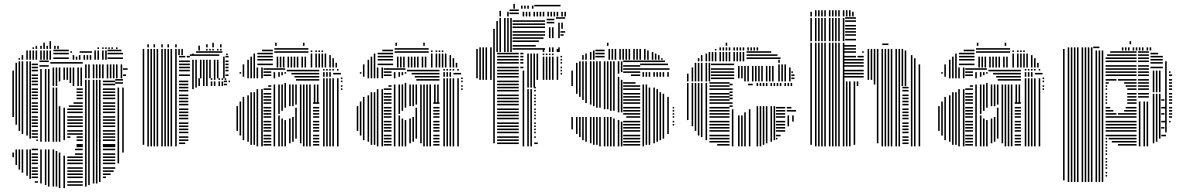

<svg xmlns="http://www.w3.org/2000/svg" viewBox="-20 -757 6127 993"><path d="M52 56H44V32H52ZM52 -152H44V-392H52ZM68 96H60V16H68ZM68 -112H60V-432H68ZM84 120H76V16H84ZM84 -80H76V-440H84ZM100 136H92V16H100ZM100 -64H92V-440H100ZM124 152H116V16H124ZM124 -56H116V-440H124ZM140 168H132V16H140ZM140 -40H132V-440H140ZM176 188H160V180H176ZM176 164H144V156H176ZM176 148H144V140H176ZM176 132H144V124H176ZM176 116H144V108H176ZM176 92H144V84H176ZM176 76H144V68H176ZM176 60H144V52H176ZM176 44H144V36H176ZM176 20H144V12H176ZM176 -28H168V-36H176ZM176 -44H144V-52H176ZM176 -60H144V-68H176ZM176 -76H144V-84H176ZM176 -100H144V-108H176ZM176 -116H144V-124H176ZM176 -132H144V-140H176ZM176 -148H144V-156H176ZM176 -172H144V-180H176ZM176 -188H144V-196H176ZM176 -204H144V-212H176ZM176 -220H144V-228H176ZM176 -244H144V-252H176ZM176 -260H144V-268H176ZM176 -276H144V-284H176ZM176 -292H144V-300H176ZM176 -316H144V-324H176ZM176 -332H144V-340H176ZM176 -348H144V-356H176ZM176 -364H144V-372H176ZM176 -388H144V-396H176ZM176 -404H144V-412H176ZM176 -420H144V-428H176ZM196 192H188V16H196ZM196 -24H188V-400H196ZM220 200H212V16H220ZM220 -24H212V-400H220ZM236 208H228V16H236ZM236 -24H228V-400H236ZM232 -412H184V-420H232ZM232 -436H184V-444H232ZM260 208H252V16H260ZM260 -24H252V-304H260ZM276 208H268V24H276ZM276 -24H268V-304H276ZM292 216H284V32H292ZM292 -24H284V-208H292ZM316 216H308V48H316ZM316 -32H308V-200H316ZM408 204H328V196H408ZM408 188H328V180H408ZM408 164H328V156H408ZM408 148H328V140H408ZM408 132H328V124H408ZM408 116H328V108H408ZM408 92H328V84H408ZM408 76H328V68H408ZM408 60H328V52H408ZM408 44H368V36H408ZM408 20H368V12H408ZM408 4H376V-4H408ZM408 -4H376V-12H408ZM408 -28H376V-36H408ZM344 -44H328V-52H344ZM408 -44H376V-52H408ZM408 -60H328V-68H408ZM408 -76H328V-84H408ZM408 -100H328V-108H408ZM408 -116H328V-124H408ZM408 -132H328V-140H408ZM408 -148H328V-156H408ZM408 -172H328V-180H408ZM408 -188H328V-196H408ZM408 -204H336V-212H408ZM408 -220H360V-228H408ZM408 -244H376V-252H408ZM408 -260H376V-268H408ZM408 -276H376V-284H408ZM408 -292H376V-300H408ZM260 -312H252V-408H260ZM276 -312H268V-408H276ZM292 -336H284V-408H292ZM316 -344H308V-408H316ZM332 -344H324V-408H332ZM348 -328H340V-408H348ZM364 -312H356V-408H364ZM388 -312H380V-408H388ZM404 -312H396V-408H404ZM408 -428H240V-436H408ZM428 208H420V-344H428ZM444 200H436V-344H444ZM468 192H460V-344H468ZM484 192H476V-344H484ZM500 184H492V-344H500ZM528 164H512V156H528ZM552 148H512V140H552ZM568 132H512V124H568ZM576 116H512V108H576ZM576 92H512V84H576ZM576 76H512V68H576ZM576 60H512V52H576ZM576 44H512V36H576ZM576 20H512V12H576ZM576 4H512V-4H576ZM576 -4H512V-12H576ZM576 -28H512V-36H576ZM576 -44H512V-52H576ZM576 -60H512V-68H576ZM576 -76H512V-84H576ZM576 -100H512V-108H576ZM576 -116H512V-124H576ZM576 -132H512V-140H576ZM576 -148H512V-156H576ZM576 -172H512V-180H576ZM576 -188H512V-196H576ZM576 -204H512V-212H576ZM576 -220H512V-228H576ZM576 -244H512V-252H576ZM576 -260H512V-268H576ZM576 -276H512V-284H576ZM576 -292H512V-300H576ZM576 -316H512V-324H576ZM576 -332H512V-340H576ZM596 88H588V-304H596ZM620 32H612V-304H620ZM616 -324H576V-332H616ZM616 -340H576V-348H616ZM428 -352H420V-424H428ZM444 -352H436V-424H444ZM468 -352H460V-424H468ZM484 -352H476V-424H484ZM500 -352H492V-424H500ZM516 -352H508V-424H516ZM540 -352H532V-424H540ZM556 -352H548V-424H556ZM572 -352H564V-424H572ZM588 -352H580V-424H588ZM612 -352H604V-424H612ZM632 -364H616V-372H632ZM640 -396H616V-404H640ZM84 -448H76V-456H84ZM100 -448H92V-472H100ZM124 -448H116V-496H124ZM140 -448H132V-496H140ZM156 -448H148V-496H156ZM172 -448H164V-496H172ZM196 -448H188V-496H196ZM212 -448H204V-496H212ZM228 -448H220V-496H228ZM244 -448H236V-496H244ZM336 -452H256V-460H336ZM336 -476H256V-484H336ZM336 -492H256V-500H336ZM364 -448H356V-472H364ZM380 -448H372V-464H380ZM396 -448H388V-472H396ZM420 -448H412V-472H420ZM436 -448H428V-472H436ZM452 -448H444V-472H452ZM352 -484H344V-492H352ZM456 -484H392V-492H456ZM476 -448H468V-496H476ZM492 -448H484V-496H492ZM516 -448H508V-496H516ZM532 -448H524V-496H532ZM616 -452H536V-460H616ZM616 -476H536V-484H616ZM608 -492H536V-500H608ZM156 -504H148V-512H156ZM172 -504H164V-520H172ZM196 -504H188V-520H196ZM212 -504H204V-520H212ZM228 -504H220V-520H228ZM244 -504H236V-520H244ZM268 -504H260V-520H268ZM284 -504H276V-520H284ZM492 -504H484V-512H492ZM516 -504H508V-512H516ZM532 -504H524V-512H532ZM548 -504H540V-512H548ZM564 -504H556V-512H564ZM588 -504H580V-512H588ZM212 -520H204V-536H212ZM244 -520H236V-544H244Z M726 -8H718V-352H726ZM750 0H742V-352H750ZM766 0H758V-352H766ZM782 0H774V-352H782ZM798 0H790V-352H798ZM822 0H814V-352H822ZM838 0H830V-352H838ZM854 0H846V-352H854ZM870 0H862V-352H870ZM894 0H886V-352H894ZM938 -12H906V-20H938ZM954 -28H906V-36H954ZM954 -44H906V-52H954ZM954 -68H906V-76H954ZM954 -84H906V-92H954ZM954 -100H906V-108H954ZM954 -116H906V-124H954ZM954 -140H906V-148H954ZM954 -156H906V-164H954ZM954 -172H906V-180H954ZM954 -188H906V-196H954ZM954 -212H906V-220H954ZM954 -228H906V-236H954ZM954 -244H906V-252H954ZM954 -260H906V-268H954ZM954 -284H906V-292H954ZM954 -300H906V-308H954ZM954 -316H906V-324H954ZM954 -332H906V-340H954ZM982 -296H974V-352H982ZM998 -304H990V-352H998ZM1014 -312H1006V-352H1014ZM1038 -312H1030V-352H1038ZM1054 -312H1046V-352H1054ZM1078 -312H1070V-336H1078ZM1094 -312H1086V-336H1094ZM1118 -312H1110V-336H1118ZM1134 -312H1126V-336H1134ZM1154 -316H1138V-324H1154ZM1154 -332H1138V-340H1154ZM1170 -332H1162V-340H1170ZM1078 -344H1070V-352H1078ZM1094 -344H1086V-352H1094ZM1118 -344H1110V-352H1118ZM1134 -344H1126V-352H1134ZM1150 -344H1142V-352H1150ZM726 -352H718V-472H726ZM750 -352H742V-472H750ZM766 -352H758V-472H766ZM782 -352H774V-472H782ZM798 -352H790V-472H798ZM822 -352H814V-472H822ZM838 -352H830V-472H838ZM854 -352H846V-472H854ZM870 -352H862V-472H870ZM894 -352H886V-472H894ZM962 -364H906V-372H962ZM962 -388H906V-396H962ZM962 -404H906V-412H962ZM962 -420H906V-428H962ZM962 -436H906V-444H962ZM938 -460H906V-468H938ZM962 -460H946V-468H962ZM982 -352H974V-448H982ZM998 -352H990V-448H998ZM1022 -352H1014V-448H1022ZM1038 -352H1030V-448H1038ZM1054 -352H1046V-448H1054ZM1070 -352H1062V-448H1070ZM1094 -352H1086V-448H1094ZM1110 -352H1102V-448H1110ZM1114 -468H962V-476H1114ZM1142 -352H1134V-464H1142ZM1162 -364H1146V-372H1162ZM1162 -388H1146V-396H1162ZM1162 -404H1146V-412H1162ZM1162 -420H1146V-428H1162ZM1162 -436H1146V-444H1162ZM1162 -460H1146V-468H1162ZM726 -472H718V-496H726ZM750 -472H742V-496H750ZM766 -472H758V-496H766ZM782 -472H774V-496H782ZM798 -472H790V-496H798ZM822 -472H814V-496H822ZM838 -472H830V-496H838ZM854 -472H846V-496H854ZM870 -472H862V-496H870ZM894 -472H886V-496H894ZM910 -472H902V-496H910ZM926 -472H918V-496H926ZM982 -472H974V-480H982ZM1130 -484H994V-492H1130ZM1158 -472H1150V-480H1158ZM726 -496H718V-504H726ZM750 -496H742V-504H750ZM766 -496H758V-504H766ZM782 -496H774V-504H782ZM798 -496H790V-504H798ZM822 -496H814V-504H822ZM838 -496H830V-504H838ZM854 -496H846V-504H854ZM870 -496H862V-504H870ZM894 -496H886V-504H894ZM910 -496H902V-504H910ZM926 -496H918V-504H926ZM1014 -496H1006V-521H1014ZM1054 -496H1046V-504H1054ZM1070 -496H1062V-504H1070ZM1086 -496H1078V-504H1086ZM1110 -496H1102V-504H1110ZM1126 -496H1118V-504H1126ZM750 -512H742V-528H750ZM782 -512H774V-528H782ZM822 -512H814V-528H822ZM854 -512H846V-528H854ZM894 -512H886V-528H894ZM1054 -512H1046V-528H1054ZM1086 -512H1078V-536H1086ZM1126 -512H1118V-528H1126Z M1211 -80H1203V-208H1211ZM1227 -56H1219V-232H1227ZM1227 -376H1219V-384H1227ZM1243 -32H1235V-256H1243ZM1243 -360H1235V-408H1243ZM1267 -24H1259V-264H1267ZM1267 -352H1259V-408H1267ZM1283 -8H1275V-280H1283ZM1283 -352H1275V-408H1283ZM1299 -8H1291V-280H1299ZM1299 -352H1291V-408H1299ZM1315 0H1307V-296H1315ZM1315 -352H1307V-408H1315ZM1339 0H1331V-296H1339ZM1339 -352H1331V-408H1339ZM1383 -4H1343V-12H1383ZM1383 -20H1343V-28H1383ZM1383 -36H1343V-44H1383ZM1383 -52H1343V-60H1383ZM1383 -76H1343V-84H1383ZM1383 -92H1343V-100H1383ZM1383 -108H1343V-116H1383ZM1383 -124H1343V-132H1383ZM1383 -148H1343V-156H1383ZM1383 -164H1343V-172H1383ZM1383 -180H1343V-188H1383ZM1383 -196H1343V-204H1383ZM1383 -220H1343V-228H1383ZM1383 -236H1343V-244H1383ZM1383 -252H1343V-260H1383ZM1383 -268H1343V-276H1383ZM1383 -292H1343V-300H1383ZM1383 -308H1367V-316H1383ZM1383 -364H1343V-372H1383ZM1383 -380H1343V-388H1383ZM1383 -396H1343V-404H1383ZM1403 0H1395V-320H1403ZM1403 -352H1395V-384H1403ZM1427 0H1419V-160H1427ZM1427 -168H1419V-320H1427ZM1427 -360H1419V-384H1427ZM1443 0H1435V-144H1443ZM1443 -184H1435V-320H1443ZM1443 -368H1435V-384H1443ZM1459 0H1451V-136H1459ZM1459 -200H1451V-328H1459ZM1459 -376H1451V-384H1459ZM1455 -396H1383V-404H1455ZM1483 -16H1475V-144H1483ZM1483 -208H1475V-224H1483ZM1499 -24H1491V-152H1499ZM1499 -208H1491V-224H1499ZM1515 -40H1507V-200H1515ZM1515 -216H1507V-224H1515ZM1539 -16H1531V-224H1539ZM1555 0H1547V-224H1555ZM1571 0H1563V-224H1571ZM1587 0H1579V-224H1587ZM1631 -4H1599V-12H1631ZM1631 -20H1599V-28H1631ZM1631 -36H1599V-44H1631ZM1631 -52H1599V-60H1631ZM1631 -76H1599V-84H1631ZM1631 -92H1599V-100H1631ZM1631 -108H1599V-116H1631ZM1631 -124H1599V-132H1631ZM1631 -148H1599V-156H1631ZM1631 -164H1599V-172H1631ZM1631 -180H1599V-188H1631ZM1631 -196H1599V-204H1631ZM1631 -220H1599V-228H1631ZM1483 -224H1475V-320H1483ZM1499 -224H1491V-320H1499ZM1515 -224H1507V-320H1515ZM1539 -224H1531V-320H1539ZM1555 -224H1547V-320H1555ZM1571 -224H1563V-320H1571ZM1587 -224H1579V-320H1587ZM1611 -224H1603V-320H1611ZM1627 -224H1619V-320H1627ZM1631 -340H1511V-348H1631ZM1631 -356H1503V-364H1631ZM1631 -372H1487V-380H1631ZM1631 -388H1463V-396H1631ZM1659 0H1651V-352H1659ZM1675 0H1667V-352H1675ZM1691 0H1683V-352H1691ZM1707 0H1699V-352H1707ZM1731 0H1723V-352H1731ZM1751 -292H1743V-300H1751ZM1751 -308H1743V-316H1751ZM1751 -332H1743V-340H1751ZM1751 -348H1743V-356H1751ZM1659 -360H1651V-384H1659ZM1675 -360H1667V-384H1675ZM1691 -360H1683V-384H1691ZM1743 -372H1703V-380H1743ZM1659 -392H1651V-400H1659ZM1675 -392H1667V-400H1675ZM1691 -392H1683V-400H1691ZM1707 -392H1699V-400H1707ZM1731 -392H1723V-400H1731ZM1243 -408H1235V-424H1243ZM1267 -408H1259V-448H1267ZM1283 -408H1275V-464H1283ZM1299 -408H1291V-480H1299ZM1391 -420H1311V-428H1391ZM1391 -444H1311V-452H1391ZM1391 -460H1311V-468H1391ZM1391 -476H1311V-484H1391ZM1391 -492H1335V-500H1391ZM1419 -408H1411V-464H1419ZM1435 -408H1427V-464H1435ZM1451 -408H1443V-464H1451ZM1475 -408H1467V-464H1475ZM1491 -408H1483V-464H1491ZM1507 -408H1499V-464H1507ZM1523 -408H1515V-464H1523ZM1547 -408H1539V-464H1547ZM1563 -408H1555V-464H1563ZM1575 -484H1399V-492H1575ZM1575 -500H1399V-508H1575ZM1595 -408H1587V-480H1595ZM1619 -408H1611V-480H1619ZM1635 -408H1627V-480H1635ZM1651 -408H1643V-480H1651ZM1667 -408H1659V-480H1667ZM1691 -408H1683V-472H1691ZM1707 -408H1699V-456H1707ZM1723 -408H1715V-432H1723ZM1595 -488H1587V-496H1595ZM1619 -488H1611V-496H1619ZM1635 -488H1627V-496H1635ZM1651 -488H1643V-496H1651ZM1411 -520H1403V-536H1411ZM1555 -520H1547V-536H1555Z M1833 -80H1825V-208H1833ZM1849 -56H1841V-232H1849ZM1849 -376H1841V-384H1849ZM1865 -32H1857V-256H1865ZM1865 -360H1857V-408H1865ZM1889 -24H1881V-264H1889ZM1889 -352H1881V-408H1889ZM1905 -8H1897V-280H1905ZM1905 -352H1897V-408H1905ZM1921 -8H1913V-280H1921ZM1921 -352H1913V-408H1921ZM1937 0H1929V-296H1937ZM1937 -352H1929V-408H1937ZM1961 0H1953V-296H1961ZM1961 -352H1953V-408H1961ZM2005 -4H1965V-12H2005ZM2005 -20H1965V-28H2005ZM2005 -36H1965V-44H2005ZM2005 -52H1965V-60H2005ZM2005 -76H1965V-84H2005ZM2005 -92H1965V-100H2005ZM2005 -108H1965V-116H2005ZM2005 -124H1965V-132H2005ZM2005 -148H1965V-156H2005ZM2005 -164H1965V-172H2005ZM2005 -180H1965V-188H2005ZM2005 -196H1965V-204H2005ZM2005 -220H1965V-228H2005ZM2005 -236H1965V-244H2005ZM2005 -252H1965V-260H2005ZM2005 -268H1965V-276H2005ZM2005 -292H1965V-300H2005ZM2005 -308H1989V-316H2005ZM2005 -364H1965V-372H2005ZM2005 -380H1965V-388H2005ZM2005 -396H1965V-404H2005ZM2025 0H2017V-320H2025ZM2025 -352H2017V-384H2025ZM2049 0H2041V-160H2049ZM2049 -168H2041V-320H2049ZM2049 -360H2041V-384H2049ZM2065 0H2057V-144H2065ZM2065 -184H2057V-320H2065ZM2065 -368H2057V-384H2065ZM2081 0H2073V-136H2081ZM2081 -200H2073V-328H2081ZM2081 -376H2073V-384H2081ZM2077 -396H2005V-404H2077ZM2105 -16H2097V-144H2105ZM2105 -208H2097V-224H2105ZM2121 -24H2113V-152H2121ZM2121 -208H2113V-224H2121ZM2137 -40H2129V-200H2137ZM2137 -216H2129V-224H2137ZM2161 -16H2153V-224H2161ZM2177 0H2169V-224H2177ZM2193 0H2185V-224H2193ZM2209 0H2201V-224H2209ZM2253 -4H2221V-12H2253ZM2253 -20H2221V-28H2253ZM2253 -36H2221V-44H2253ZM2253 -52H2221V-60H2253ZM2253 -76H2221V-84H2253ZM2253 -92H2221V-100H2253ZM2253 -108H2221V-116H2253ZM2253 -124H2221V-132H2253ZM2253 -148H2221V-156H2253ZM2253 -164H2221V-172H2253ZM2253 -180H2221V-188H2253ZM2253 -196H2221V-204H2253ZM2253 -220H2221V-228H2253ZM2105 -224H2097V-320H2105ZM2121 -224H2113V-320H2121ZM2137 -224H2129V-320H2137ZM2161 -224H2153V-320H2161ZM2177 -224H2169V-320H2177ZM2193 -224H2185V-320H2193ZM2209 -224H2201V-320H2209ZM2233 -224H2225V-320H2233ZM2249 -224H2241V-320H2249ZM2253 -340H2133V-348H2253ZM2253 -356H2125V-364H2253ZM2253 -372H2109V-380H2253ZM2253 -388H2085V-396H2253ZM2281 0H2273V-352H2281ZM2297 0H2289V-352H2297ZM2313 0H2305V-352H2313ZM2329 0H2321V-352H2329ZM2353 0H2345V-352H2353ZM2373 -292H2365V-300H2373ZM2373 -308H2365V-316H2373ZM2373 -332H2365V-340H2373ZM2373 -348H2365V-356H2373ZM2281 -360H2273V-384H2281ZM2297 -360H2289V-384H2297ZM2313 -360H2305V-384H2313ZM2365 -372H2325V-380H2365ZM2281 -392H2273V-400H2281ZM2297 -392H2289V-400H2297ZM2313 -392H2305V-400H2313ZM2329 -392H2321V-400H2329ZM2353 -392H2345V-400H2353ZM1865 -408H1857V-424H1865ZM1889 -408H1881V-448H1889ZM1905 -408H1897V-464H1905ZM1921 -408H1913V-480H1921ZM2013 -420H1933V-428H2013ZM2013 -444H1933V-452H2013ZM2013 -460H1933V-468H2013ZM2013 -476H1933V-484H2013ZM2013 -492H1957V-500H2013ZM2041 -408H2033V-464H2041ZM2057 -408H2049V-464H2057ZM2073 -408H2065V-464H2073ZM2097 -408H2089V-464H2097ZM2113 -408H2105V-464H2113ZM2129 -408H2121V-464H2129ZM2145 -408H2137V-464H2145ZM2169 -408H2161V-464H2169ZM2185 -408H2177V-464H2185ZM2197 -484H2021V-492H2197ZM2197 -500H2021V-508H2197ZM2217 -408H2209V-480H2217ZM2241 -408H2233V-480H2241ZM2257 -408H2249V-480H2257ZM2273 -408H2265V-480H2273ZM2289 -408H2281V-480H2289ZM2313 -408H2305V-472H2313ZM2329 -408H2321V-456H2329ZM2345 -408H2337V-432H2345ZM2217 -488H2209V-496H2217ZM2241 -488H2233V-496H2241ZM2257 -488H2249V-496H2257ZM2273 -488H2265V-496H2273ZM2033 -520H2025V-536H2033ZM2177 -520H2169V-536H2177Z M2451 -352H2443V-488H2451ZM2467 -344H2459V-488H2467ZM2483 -344H2475V-488H2483ZM2499 -344H2491V-488H2499ZM2523 -344H2515V-488H2523ZM2539 -16H2531V-488H2539ZM2663 -12H2551V-20H2663ZM2663 -28H2551V-36H2663ZM2663 -44H2551V-52H2663ZM2663 -68H2551V-76H2663ZM2663 -84H2551V-92H2663ZM2663 -100H2551V-108H2663ZM2663 -116H2551V-124H2663ZM2663 -140H2551V-148H2663ZM2663 -156H2551V-164H2663ZM2663 -172H2551V-180H2663ZM2663 -188H2551V-196H2663ZM2663 -212H2551V-220H2663ZM2663 -228H2551V-236H2663ZM2663 -244H2551V-252H2663ZM2663 -260H2551V-268H2663ZM2663 -284H2551V-292H2663ZM2663 -300H2551V-308H2663ZM2663 -316H2551V-324H2663ZM2663 -332H2551V-340H2663ZM2663 -356H2551V-364H2663ZM2663 -372H2551V-380H2663ZM2663 -388H2551V-396H2663ZM2663 -404H2551V-412H2663ZM2663 -428H2551V-436H2663ZM2663 -444H2551V-452H2663ZM2663 -460H2551V-468H2663ZM2663 -476H2551V-484H2663ZM2691 0H2683V-392H2691ZM2687 -404H2671V-412H2687ZM2687 -428H2671V-436H2687ZM2687 -444H2671V-452H2687ZM2687 -460H2671V-468H2687ZM2687 -476H2671V-484H2687ZM2715 0H2707V-296H2715ZM2731 0H2723V-296H2731ZM2761 -12H2743V-20H2761ZM2751 -44H2743V-52H2751ZM2751 -68H2743V-76H2751ZM2751 -84H2743V-92H2751ZM2751 -100H2743V-108H2751ZM2751 -116H2743V-124H2751ZM2751 -140H2743V-148H2751ZM2751 -156H2743V-164H2751ZM2751 -172H2743V-180H2751ZM2751 -188H2743V-196H2751ZM2751 -212H2743V-220H2751ZM2751 -228H2743V-236H2751ZM2751 -244H2743V-252H2751ZM2751 -260H2743V-268H2751ZM2751 -284H2743V-292H2751ZM2751 -300H2743V-308H2751ZM2715 -304H2707V-480H2715ZM2731 -304H2723V-480H2731ZM2747 -304H2739V-480H2747ZM2763 -344H2755V-480H2763ZM2795 -344H2787V-464H2795ZM2811 -344H2803V-464H2811ZM2827 -344H2819V-464H2827ZM2843 -344H2835V-464H2843ZM2867 -344H2859V-464H2867ZM2887 -372H2879V-380H2887ZM2887 -388H2879V-396H2887ZM2887 -404H2879V-412H2887ZM2887 -428H2879V-436H2887ZM2887 -444H2879V-452H2887ZM2887 -460H2879V-468H2887ZM2795 -472H2787V-480H2795ZM2811 -472H2803V-480H2811ZM2827 -472H2819V-480H2827ZM2843 -472H2835V-480H2843ZM2795 -488H2787V-504H2795ZM2827 -488H2819V-504H2827ZM2867 -488H2859V-504H2867ZM2451 -488H2443V-504H2451ZM2467 -488H2459V-512H2467ZM2483 -488H2475V-512H2483ZM2499 -488H2491V-512H2499ZM2523 -488H2515V-512H2523ZM2539 -488H2531V-608H2539ZM2555 -488H2547V-648H2555ZM2571 -488H2563V-664H2571ZM2595 -488H2587V-664H2595ZM2611 -488H2603V-664H2611ZM2627 -488H2619V-664H2627ZM2799 -500H2631V-508H2799ZM2751 -516H2631V-524H2751ZM2767 -540H2631V-548H2767ZM2791 -556H2631V-564H2791ZM2799 -572H2631V-580H2799ZM2799 -588H2631V-596H2799ZM2799 -612H2631V-620H2799ZM2799 -628H2631V-636H2799ZM2799 -644H2631V-652H2799ZM2827 -488H2819V-512H2827ZM2827 -560H2819V-616H2827ZM2843 -488H2835V-512H2843ZM2843 -560H2835V-616H2843ZM2847 -636H2807V-644H2847ZM2847 -652H2807V-660H2847ZM2875 -488H2867V-512H2875ZM2875 -560H2867V-608H2875ZM2895 -572H2879V-580H2895ZM2903 -588H2879V-596H2903ZM2875 -608H2867V-640H2875ZM2891 -608H2883V-640H2891ZM2903 -660H2855V-668H2903ZM2571 -672H2563V-701H2571ZM2611 -672H2603V-696H2611ZM2663 -684H2615V-692H2663ZM2663 -700H2615V-708H2663ZM2691 -672H2683V-696H2691ZM2707 -672H2699V-696H2707ZM2723 -672H2715V-696H2723ZM2747 -672H2739V-696H2747ZM2763 -672H2755V-696H2763ZM2779 -672H2771V-696H2779ZM2795 -672H2787V-696H2795ZM2819 -672H2811V-696H2819ZM2835 -672H2827V-696H2835ZM2851 -672H2843V-696H2851ZM2867 -672H2859V-696H2867ZM2891 -672H2883V-696H2891ZM2907 -672H2899V-696H2907ZM2643 -712H2635V-737H2643ZM2683 -712H2675V-728H2683ZM2699 -712H2691V-728H2699ZM2715 -712H2707V-728H2715ZM2739 -712H2731V-728H2739ZM2879 -724H2743V-732H2879Z M2943 -88H2935V-152H2943ZM2943 -312H2935V-392H2943ZM2967 -64H2959V-152H2967ZM2967 -272H2959V-432H2967ZM2983 -48H2975V-152H2983ZM2983 -256H2975V-440H2983ZM2999 -32H2991V-152H2999ZM2999 -240H2991V-440H2999ZM3015 -24H3007V-152H3015ZM3015 -224H3007V-440H3015ZM3039 -16H3031V-152H3039ZM3039 -216H3031V-440H3039ZM3055 -8H3047V-152H3055ZM3055 -208H3047V-440H3055ZM3071 -8H3063V-152H3071ZM3071 -200H3063V-440H3071ZM3087 0H3079V-152H3087ZM3087 -200H3079V-440H3087ZM3111 0H3103V-152H3111ZM3111 -192H3103V-440H3111ZM3127 0H3119V-152H3127ZM3127 -192H3119V-440H3127ZM3143 0H3135V-152H3143ZM3143 -184H3135V-440H3143ZM3159 0H3151V-144H3159ZM3159 -184H3151V-440H3159ZM3183 0H3175V-136H3183ZM3183 -176H3175V-360H3183ZM3183 -376H3175V-440H3183ZM3199 0H3191V-128H3199ZM3199 -176H3191V-344H3199ZM3199 -384H3191V-440H3199ZM3291 -4H3203V-12H3291ZM3291 -20H3203V-28H3291ZM3291 -36H3203V-44H3291ZM3291 -52H3203V-60H3291ZM3291 -76H3203V-84H3291ZM3291 -92H3203V-100H3291ZM3291 -108H3203V-116H3291ZM3291 -124H3203V-132H3291ZM3291 -148H3219V-156H3291ZM3291 -164H3203V-172H3291ZM3291 -180H3203V-188H3291ZM3291 -196H3203V-204H3291ZM3291 -220H3203V-228H3291ZM3291 -236H3203V-244H3291ZM3291 -252H3203V-260H3291ZM3291 -268H3203V-276H3291ZM3291 -292H3203V-300H3291ZM3291 -308H3203V-316H3291ZM3267 -324H3203V-332H3267ZM3291 -364H3243V-372H3291ZM3291 -380H3203V-388H3291ZM3291 -396H3203V-404H3291ZM3291 -412H3203V-420H3291ZM3291 -436H3203V-444H3291ZM3311 0H3303V-320H3311ZM3311 -360H3303V-384H3311ZM3327 -8H3319V-320H3327ZM3327 -360H3319V-384H3327ZM3343 -8H3335V-304H3343ZM3343 -360H3335V-384H3343ZM3367 -16H3359V-304H3367ZM3367 -360H3359V-384H3367ZM3383 -24H3375V-296H3383ZM3383 -360H3375V-384H3383ZM3399 -32H3391V-280H3399ZM3399 -360H3391V-384H3399ZM3415 -40H3407V-272H3415ZM3415 -360H3407V-384H3415ZM3439 -64H3431V-256H3439ZM3439 -360H3431V-384H3439ZM3443 -396H3291V-404H3443ZM3435 -420H3291V-428H3435ZM3419 -436H3291V-444H3419ZM3467 -108H3459V-116H3467ZM3467 -124H3459V-132H3467ZM3467 -148H3459V-156H3467ZM3467 -164H3459V-172H3467ZM3467 -180H3459V-188H3467ZM3467 -196H3459V-204H3467ZM2999 -448H2991V-472H2999ZM3015 -448H3007V-480H3015ZM3039 -448H3031V-488H3039ZM3055 -448H3047V-496H3055ZM3107 -460H3059V-468H3107ZM3107 -476H3059V-484H3107ZM3107 -492H3059V-500H3107ZM3135 -448H3127V-504H3135ZM3151 -448H3143V-504H3151ZM3167 -448H3159V-504H3167ZM3191 -448H3183V-504H3191ZM3207 -448H3199V-504H3207ZM3223 -448H3215V-504H3223ZM3239 -448H3231V-504H3239ZM3263 -448H3255V-504H3263ZM3279 -448H3271V-504H3279ZM3295 -448H3287V-504H3295ZM3319 -448H3311V-504H3319ZM3335 -448H3327V-496H3335ZM3359 -448H3351V-488H3359ZM3375 -448H3367V-480H3375ZM3391 -448H3383V-472H3391ZM3407 -448H3399V-456H3407ZM3127 -520H3119V-536H3127Z M3541 -136H3533V-328H3541ZM3565 -104H3557V-328H3565ZM3581 -80H3573V-328H3581ZM3597 -56H3589V-328H3597ZM3613 -48H3605V-328H3613ZM3637 -32H3629V-328H3637ZM3753 -4H3689V-12H3753ZM3753 -20H3649V-28H3753ZM3753 -36H3649V-44H3753ZM3753 -52H3649V-60H3753ZM3753 -76H3649V-84H3753ZM3753 -92H3649V-100H3753ZM3753 -108H3649V-116H3753ZM3753 -124H3649V-132H3753ZM3753 -148H3649V-156H3753ZM3753 -164H3649V-172H3753ZM3753 -180H3649V-188H3753ZM3753 -196H3649V-204H3753ZM3753 -220H3649V-228H3753ZM3753 -236H3649V-244H3753ZM3753 -252H3649V-260H3753ZM3753 -268H3649V-276H3753ZM3753 -292H3649V-300H3753ZM3753 -308H3649V-316H3753ZM3753 -324H3649V-332H3753ZM3773 0H3765V-192H3773ZM3769 -204H3753V-212H3769ZM3769 -220H3753V-228H3769ZM3769 -244H3753V-252H3769ZM3769 -260H3753V-268H3769ZM3769 -276H3753V-284H3769ZM3769 -292H3753V-300H3769ZM3769 -316H3753V-324H3769ZM3805 0H3797V-160H3805ZM3821 0H3813V-160H3821ZM3837 0H3829V-176H3837ZM3861 0H3853V-192H3861ZM3873 -316H3849V-324H3873ZM3901 0H3893V-208H3901ZM3917 0H3909V-208H3917ZM3933 -8H3925V-208H3933ZM3949 -16H3941V-208H3949ZM3973 -24H3965V-208H3973ZM3989 -32H3981V-208H3989ZM4001 -36H3993V-44H4001ZM4017 -52H3993V-60H4017ZM4041 -76H3993V-84H4041ZM4041 -92H3993V-100H4041ZM4041 -108H3993V-116H4041ZM4041 -124H3993V-132H4041ZM4041 -148H3993V-156H4041ZM4041 -164H3993V-172H4041ZM4041 -180H3993V-188H4041ZM4041 -196H3993V-204H4041ZM4061 -104H4053V-160H4061ZM4085 -128H4077V-160H4085ZM4097 -180H4049V-188H4097ZM4073 -196H4049V-204H4073ZM3901 -312H3893V-320H3901ZM3917 -312H3909V-320H3917ZM3933 -312H3925V-320H3933ZM3949 -312H3941V-320H3949ZM3973 -312H3965V-320H3973ZM3989 -312H3981V-320H3989ZM4005 -312H3997V-320H4005ZM4021 -312H4013V-320H4021ZM4045 -312H4037V-320H4045ZM4061 -312H4053V-320H4061ZM4077 -312H4069V-320H4077ZM3901 -320H3893V-328H3901ZM3917 -320H3909V-328H3917ZM3933 -320H3925V-328H3933ZM3949 -320H3941V-328H3949ZM3973 -320H3965V-328H3973ZM3989 -320H3981V-328H3989ZM4005 -320H3997V-328H4005ZM4021 -320H4013V-328H4021ZM4045 -320H4037V-328H4045ZM4061 -320H4053V-328H4061ZM4077 -320H4069V-328H4077ZM3541 -336H3533V-376H3541ZM3565 -336H3557V-408H3565ZM3581 -336H3573V-432H3581ZM3597 -336H3589V-432H3597ZM3613 -336H3605V-432H3613ZM3637 -336H3629V-432H3637ZM3653 -336H3645V-432H3653ZM3777 -348H3657V-356H3777ZM3777 -364H3657V-372H3777ZM3777 -380H3657V-388H3777ZM3777 -396H3657V-404H3777ZM3777 -420H3657V-428H3777ZM3805 -352H3797V-416H3805ZM3821 -352H3813V-416H3821ZM3837 -336H3829V-416H3837ZM3853 -336H3845V-416H3853ZM3877 -336H3869V-416H3877ZM3893 -336H3885V-416H3893ZM3909 -336H3901V-416H3909ZM3925 -336H3917V-416H3925ZM3949 -336H3941V-416H3949ZM3965 -336H3957V-416H3965ZM3981 -336H3973V-416H3981ZM4013 -336H4005V-424H4013ZM4029 -336H4021V-424H4029ZM4045 -336H4037V-424H4045ZM4069 -336H4061V-408H4069ZM4089 -348H4073V-356H4089ZM4089 -364H4073V-372H4089ZM4081 -380H4073V-388H4081ZM4013 -432H4005V-448H4013ZM3597 -440H3589V-456H3597ZM3613 -440H3605V-472H3613ZM3637 -440H3629V-480H3637ZM3653 -440H3645V-488H3653ZM3669 -440H3661V-488H3669ZM3685 -440H3677V-488H3685ZM3709 -440H3701V-488H3709ZM3725 -440H3717V-488H3725ZM3741 -440H3733V-488H3741ZM3757 -440H3749V-488H3757ZM3781 -440H3773V-488H3781ZM3797 -440H3789V-488H3797ZM3813 -440H3805V-488H3813ZM3829 -440H3821V-488H3829ZM4017 -452H3841V-460H4017ZM4001 -468H3841V-476H4001ZM3969 -484H3841V-492H3969ZM3685 -496H3677V-504H3685ZM3709 -496H3701V-512H3709ZM3725 -496H3717V-512H3725ZM3741 -496H3733V-512H3741ZM3757 -496H3749V-512H3757ZM3781 -496H3773V-512H3781ZM3797 -496H3789V-512H3797ZM3813 -496H3805V-512H3813ZM3829 -496H3821V-512H3829ZM3853 -496H3845V-512H3853ZM3869 -496H3861V-512H3869ZM3885 -496H3877V-512H3885ZM3901 -496H3893V-512H3901ZM3741 -520H3733V-536H3741Z M4179 -8H4171V-536H4179ZM4203 0H4195V-536H4203ZM4219 0H4211V-536H4219ZM4235 0H4227V-536H4235ZM4251 0H4243V-536H4251ZM4275 0H4267V-536H4275ZM4291 0H4283V-536H4291ZM4307 0H4299V-536H4307ZM4323 0H4315V-536H4323ZM4347 0H4339V-536H4347ZM4363 0H4355V-336H4363ZM4379 0H4371V-336H4379ZM4403 -8H4395V-336H4403ZM4419 -312H4411V-336H4419ZM4447 -356H4343V-364H4447ZM4447 -372H4343V-380H4447ZM4447 -388H4343V-396H4447ZM4447 -412H4343V-420H4447ZM4447 -428H4343V-436H4447ZM4447 -444H4343V-452H4447ZM4407 -460H4343V-468H4407ZM4447 -460H4415V-468H4447ZM4407 -484H4343V-492H4407ZM4447 -484H4439V-492H4447ZM4407 -500H4343V-508H4407ZM4407 -516H4343V-524H4407ZM4523 -16H4515V-312H4523ZM4547 0H4539V-312H4547ZM4563 0H4555V-312H4563ZM4579 0H4571V-312H4579ZM4595 0H4587V-312H4595ZM4619 0H4611V-312H4619ZM4635 0H4627V-312H4635ZM4679 -12H4647V-20H4679ZM4679 -28H4647V-36H4679ZM4679 -44H4647V-52H4679ZM4679 -68H4647V-76H4679ZM4679 -84H4647V-92H4679ZM4679 -100H4647V-108H4679ZM4679 -116H4647V-124H4679ZM4679 -140H4647V-148H4679ZM4679 -156H4647V-164H4679ZM4679 -172H4647V-180H4679ZM4679 -188H4647V-196H4679ZM4679 -212H4647V-220H4679ZM4679 -228H4647V-236H4679ZM4679 -244H4647V-252H4679ZM4679 -260H4647V-268H4679ZM4679 -284H4647V-292H4679ZM4679 -300H4647V-308H4679ZM4475 -344H4467V-504H4475ZM4491 -344H4483V-504H4491ZM4507 -320H4499V-504H4507ZM4523 -312H4515V-504H4523ZM4547 -312H4539V-504H4547ZM4563 -312H4555V-504H4563ZM4579 -312H4571V-504H4579ZM4595 -312H4587V-504H4595ZM4619 -312H4611V-504H4619ZM4635 -312H4627V-504H4635ZM4651 -312H4643V-504H4651ZM4667 -312H4659V-496H4667ZM4575 -524H4543V-532H4575ZM4699 0H4691V-472H4699ZM4715 0H4707V-456H4715ZM4739 0H4731V-424H4739ZM4179 -544H4171V-664H4179ZM4203 -544H4195V-664H4203ZM4219 -544H4211V-664H4219ZM4235 -544H4227V-664H4235ZM4251 -544H4243V-664H4251ZM4275 -544H4267V-664H4275ZM4291 -544H4283V-664H4291ZM4307 -544H4299V-664H4307ZM4323 -544H4315V-664H4323ZM4347 -544H4339V-664H4347ZM4407 -548H4351V-556H4407ZM4407 -572H4351V-580H4407ZM4407 -588H4351V-596H4407ZM4407 -604H4351V-612H4407ZM4407 -620H4351V-628H4407ZM4407 -644H4351V-652H4407ZM4407 -660H4351V-668H4407ZM4179 -672H4171V-696H4179ZM4203 -672H4195V-704H4203ZM4219 -672H4211V-704H4219ZM4235 -672H4227V-704H4235ZM4251 -672H4243V-704H4251ZM4275 -672H4267V-704H4275ZM4291 -672H4283V-704H4291ZM4307 -672H4299V-704H4307ZM4323 -672H4315V-704H4323ZM4347 -672H4339V-704H4347ZM4363 -672H4355V-704H4363ZM4379 -672H4371V-704H4379ZM4395 -672H4387V-696H4395Z M4840 -80H4832V-208H4840ZM4856 -56H4848V-232H4856ZM4856 -376H4848V-384H4856ZM4872 -32H4864V-256H4872ZM4872 -360H4864V-408H4872ZM4896 -24H4888V-264H4896ZM4896 -352H4888V-408H4896ZM4912 -8H4904V-280H4912ZM4912 -352H4904V-408H4912ZM4928 -8H4920V-280H4928ZM4928 -352H4920V-408H4928ZM4944 0H4936V-296H4944ZM4944 -352H4936V-408H4944ZM4968 0H4960V-296H4968ZM4968 -352H4960V-408H4968ZM5012 -4H4972V-12H5012ZM5012 -20H4972V-28H5012ZM5012 -36H4972V-44H5012ZM5012 -52H4972V-60H5012ZM5012 -76H4972V-84H5012ZM5012 -92H4972V-100H5012ZM5012 -108H4972V-116H5012ZM5012 -124H4972V-132H5012ZM5012 -148H4972V-156H5012ZM5012 -164H4972V-172H5012ZM5012 -180H4972V-188H5012ZM5012 -196H4972V-204H5012ZM5012 -220H4972V-228H5012ZM5012 -236H4972V-244H5012ZM5012 -252H4972V-260H5012ZM5012 -268H4972V-276H5012ZM5012 -292H4972V-300H5012ZM5012 -308H4996V-316H5012ZM5012 -364H4972V-372H5012ZM5012 -380H4972V-388H5012ZM5012 -396H4972V-404H5012ZM5032 0H5024V-320H5032ZM5032 -352H5024V-384H5032ZM5056 0H5048V-160H5056ZM5056 -168H5048V-320H5056ZM5056 -360H5048V-384H5056ZM5072 0H5064V-144H5072ZM5072 -184H5064V-320H5072ZM5072 -368H5064V-384H5072ZM5088 0H5080V-136H5088ZM5088 -200H5080V-328H5088ZM5088 -376H5080V-384H5088ZM5084 -396H5012V-404H5084ZM5112 -16H5104V-144H5112ZM5112 -208H5104V-224H5112ZM5128 -24H5120V-152H5128ZM5128 -208H5120V-224H5128ZM5144 -40H5136V-200H5144ZM5144 -216H5136V-224H5144ZM5168 -16H5160V-224H5168ZM5184 0H5176V-224H5184ZM5200 0H5192V-224H5200ZM5216 0H5208V-224H5216ZM5260 -4H5228V-12H5260ZM5260 -20H5228V-28H5260ZM5260 -36H5228V-44H5260ZM5260 -52H5228V-60H5260ZM5260 -76H5228V-84H5260ZM5260 -92H5228V-100H5260ZM5260 -108H5228V-116H5260ZM5260 -124H5228V-132H5260ZM5260 -148H5228V-156H5260ZM5260 -164H5228V-172H5260ZM5260 -180H5228V-188H5260ZM5260 -196H5228V-204H5260ZM5260 -220H5228V-228H5260ZM5112 -224H5104V-320H5112ZM5128 -224H5120V-320H5128ZM5144 -224H5136V-320H5144ZM5168 -224H5160V-320H5168ZM5184 -224H5176V-320H5184ZM5200 -224H5192V-320H5200ZM5216 -224H5208V-320H5216ZM5240 -224H5232V-320H5240ZM5256 -224H5248V-320H5256ZM5260 -340H5140V-348H5260ZM5260 -356H5132V-364H5260ZM5260 -372H5116V-380H5260ZM5260 -388H5092V-396H5260ZM5288 0H5280V-352H5288ZM5304 0H5296V-352H5304ZM5320 0H5312V-352H5320ZM5336 0H5328V-352H5336ZM5360 0H5352V-352H5360ZM5380 -292H5372V-300H5380ZM5380 -308H5372V-316H5380ZM5380 -332H5372V-340H5380ZM5380 -348H5372V-356H5380ZM5288 -360H5280V-384H5288ZM5304 -360H5296V-384H5304ZM5320 -360H5312V-384H5320ZM5372 -372H5332V-380H5372ZM5288 -392H5280V-400H5288ZM5304 -392H5296V-400H5304ZM5320 -392H5312V-400H5320ZM5336 -392H5328V-400H5336ZM5360 -392H5352V-400H5360ZM4872 -408H4864V-424H4872ZM4896 -408H4888V-448H4896ZM4912 -408H4904V-464H4912ZM4928 -408H4920V-480H4928ZM5020 -420H4940V-428H5020ZM5020 -444H4940V-452H5020ZM5020 -460H4940V-468H5020ZM5020 -476H4940V-484H5020ZM5020 -492H4964V-500H5020ZM5048 -408H5040V-464H5048ZM5064 -408H5056V-464H5064ZM5080 -408H5072V-464H5080ZM5104 -408H5096V-464H5104ZM5120 -408H5112V-464H5120ZM5136 -408H5128V-464H5136ZM5152 -408H5144V-464H5152ZM5176 -408H5168V-464H5176ZM5192 -408H5184V-464H5192ZM5204 -484H5028V-492H5204ZM5204 -500H5028V-508H5204ZM5224 -408H5216V-480H5224ZM5248 -408H5240V-480H5248ZM5264 -408H5256V-480H5264ZM5280 -408H5272V-480H5280ZM5296 -408H5288V-480H5296ZM5320 -408H5312V-472H5320ZM5336 -408H5328V-456H5336ZM5352 -408H5344V-432H5352ZM5224 -488H5216V-496H5224ZM5248 -488H5240V-496H5248ZM5264 -488H5256V-496H5264ZM5280 -488H5272V-496H5280ZM5040 -520H5032V-536H5040ZM5184 -520H5176V-536H5184Z M5486 176H5478V-496H5486ZM5510 184H5502V-496H5510ZM5526 184H5518V-496H5526ZM5542 184H5534V-496H5542ZM5558 184H5550V-496H5558ZM5582 184H5574V-496H5582ZM5598 184H5590V-496H5598ZM5614 184H5606V-496H5614ZM5630 184H5622V-496H5630ZM5654 184H5646V-496H5654ZM5670 184H5662V-496H5670ZM5686 184H5678V-496H5686ZM5706 156H5698V148H5706ZM5706 140H5698V132H5706ZM5706 116H5698V108H5706ZM5706 100H5698V92H5706ZM5706 84H5698V76H5706ZM5706 68H5698V60H5706ZM5706 44H5698V36H5706ZM5706 28H5698V20H5706ZM5706 12H5698V4H5706ZM5706 -4H5698V-12H5706ZM5858 -4H5762V-12H5858ZM5706 -20H5698V-28H5706ZM5858 -20H5730V-28H5858ZM5706 -36H5698V-44H5706ZM5858 -36H5714V-44H5858ZM5858 -52H5698V-60H5858ZM5858 -76H5698V-84H5858ZM5858 -92H5698V-100H5858ZM5858 -108H5698V-116H5858ZM5858 -124H5698V-132H5858ZM5858 -148H5698V-156H5858ZM5754 -164H5698V-172H5754ZM5858 -164H5762V-172H5858ZM5738 -180H5698V-188H5738ZM5858 -180H5794V-188H5858ZM5722 -196H5698V-204H5722ZM5858 -196H5802V-204H5858ZM5706 -220H5698V-228H5706ZM5858 -220H5810V-228H5858ZM5706 -236H5698V-244H5706ZM5858 -236H5810V-244H5858ZM5706 -252H5698V-260H5706ZM5858 -252H5810V-260H5858ZM5706 -268H5698V-276H5706ZM5858 -268H5810V-276H5858ZM5706 -292H5698V-300H5706ZM5858 -292H5810V-300H5858ZM5706 -308H5698V-316H5706ZM5858 -308H5802V-316H5858ZM5714 -324H5698V-332H5714ZM5858 -324H5794V-332H5858ZM5754 -340H5698V-348H5754ZM5858 -340H5762V-348H5858ZM5858 -364H5698V-372H5858ZM5858 -380H5698V-388H5858ZM5858 -396H5698V-404H5858ZM5858 -412H5698V-420H5858ZM5858 -436H5698V-444H5858ZM5858 -452H5698V-460H5858ZM5858 -468H5706V-476H5858ZM5858 -484H5722V-492H5858ZM5878 0H5870V-232H5878ZM5902 0H5894V-232H5902ZM5918 0H5910V-232H5918ZM5922 -252H5866V-260H5922ZM5922 -268H5866V-276H5922ZM5922 -292H5866V-300H5922ZM5922 -308H5866V-316H5922ZM5922 -324H5866V-332H5922ZM5922 -340H5866V-348H5922ZM5922 -364H5866V-372H5922ZM5922 -380H5866V-388H5922ZM5922 -396H5866V-404H5922ZM5922 -412H5866V-420H5922ZM5922 -436H5866V-444H5922ZM5922 -452H5866V-460H5922ZM5922 -468H5866V-476H5922ZM5922 -484H5866V-492H5922ZM5950 -16H5942V-272H5950ZM5966 -24H5958V-272H5966ZM5982 -40H5974V-272H5982ZM6010 -52H5986V-60H6010ZM6002 -92H5986V-100H6002ZM6010 -124H5986V-132H6010ZM6002 -164H5986V-172H6002ZM6010 -196H5986V-204H6010ZM6002 -236H5986V-244H6002ZM5950 -280H5942V-392H5950ZM5966 -280H5958V-392H5966ZM5982 -280H5974V-392H5982ZM5994 -404H5930V-412H5994ZM5994 -428H5930V-436H5994ZM5994 -444H5930V-452H5994ZM5994 -460H5930V-468H5994ZM5970 -476H5930V-484H5970ZM6014 -72H6006V-440H6014ZM6034 -124H6026V-132H6034ZM6042 -148H6026V-156H6042ZM6042 -164H6026V-172H6042ZM6042 -180H6026V-188H6042ZM6042 -196H6026V-204H6042ZM6042 -220H6026V-228H6042ZM6042 -236H6026V-244H6042ZM6042 -252H6026V-260H6042ZM6042 -268H6026V-276H6042ZM6042 -292H6026V-300H6042ZM6042 -308H6026V-316H6042ZM6042 -324H6026V-332H6042ZM6042 -340H6026V-348H6042ZM6042 -364H6026V-372H6042ZM6034 -380H6026V-388H6034ZM5486 -496H5478V-504H5486ZM5510 -496H5502V-512H5510ZM5526 -496H5518V-512H5526ZM5542 -496H5534V-512H5542ZM5558 -496H5550V-512H5558ZM5582 -496H5574V-512H5582ZM5598 -496H5590V-512H5598ZM5614 -496H5606V-512H5614ZM5630 -496H5622V-512H5630ZM5666 -508H5634V-516H5666ZM5790 -496H5782V-512H5790ZM5806 -496H5798V-512H5806ZM5822 -496H5814V-512H5822ZM5846 -496H5838V-512H5846ZM5862 -496H5854V-512H5862ZM5878 -496H5870V-512H5878ZM5894 -496H5886V-512H5894ZM5918 -496H5910V-512H5918ZM5934 -496H5926V-512H5934ZM5830 -528H5822V-544H5830Z"/></svg>

Font: Rubik Lines
Style: Regular
Weight: 400
Designer: Hubert and Fischer, NaN
Foundry: Hubert and Fischer, NaN
Version: Version 2.201